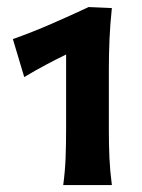

<svg xmlns="http://www.w3.org/2000/svg" viewBox="-20 -866 408 553"><path d="M162.1 -333Q167.5 -373.5 168.9 -410.9Q170.4 -448.2 170.4 -494.1V-709Q142.1 -695.3 111.8 -679.2Q81.5 -663.1 49.8 -644L17.1 -753.4Q74.7 -773.9 128.4 -797.4Q182.1 -820.8 235.4 -845.7L302.2 -842.8Q297.4 -798.3 295.4 -753.4Q293.5 -708.5 293.5 -663.1V-494.1Q293.5 -447.8 295.2 -410.6Q296.9 -373.5 302.2 -333Z"/></svg>

Font: Pinar DS1 Bold
Style: Regular
Weight: 700
Designer: Amin Abedi
Version: Version 3.000